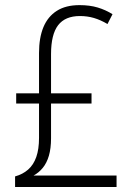

<svg xmlns="http://www.w3.org/2000/svg" viewBox="-20 -744 527 764"><path d="M296.4 -723.6Q337.4 -723.6 368.9 -714.1Q400.4 -704.6 427.7 -687.5L407.7 -648.4Q380.4 -664.6 354 -672.4Q327.6 -680.2 297.9 -680.2Q239.3 -680.2 211.2 -643.6Q183.1 -606.9 183.1 -528.3V-372.6H344.2V-332H183.1V-193.8Q183.1 -153.8 174.6 -124.5Q166 -95.2 150.1 -75.9Q134.3 -56.6 113.3 -45.4H443.8V0H40V-42Q70.3 -50.3 91.8 -69.1Q113.3 -87.9 124.3 -119.1Q135.3 -150.4 135.3 -195.3V-332H44.4V-372.6H135.3V-533.2Q135.3 -593.8 152.8 -636Q170.4 -678.2 206.1 -700.9Q241.7 -723.6 296.4 -723.6Z"/></svg>

Font: Open Sans SemiCondensed Light
Style: Regular
Weight: 300
Width: 4
Designer: Monotype Design Team
Foundry: Monotype Imaging Inc.
Version: Version 3.000